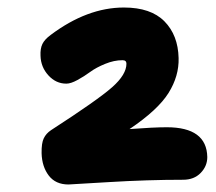

<svg xmlns="http://www.w3.org/2000/svg" viewBox="-20 -883 580 516"><path d="M164.1 -387.2Q129.4 -387.2 111.1 -411.1Q92.8 -435.1 91.8 -471.2Q91.3 -498.5 97.7 -511.5Q104 -524.4 117.2 -533.2Q243.2 -614.7 281.5 -648.7Q319.8 -682.6 319.8 -711.9Q319.8 -721.2 309.1 -721.2Q286.6 -721.2 262.7 -711.4Q238.8 -701.7 222.4 -689.7Q206.1 -677.7 188.2 -668Q170.4 -658.2 158.2 -658.2Q130.4 -658.2 110.1 -680.4Q89.8 -702.6 88.9 -732.9Q87.9 -752.4 94 -764.9Q100.1 -777.3 116.2 -789.1Q214.4 -862.8 313 -862.8Q385.3 -862.8 421.9 -825.7Q458.5 -788.6 460 -727.1Q461.4 -678.7 432.9 -633.1Q404.3 -587.4 328.1 -536.1Q393.1 -541 428.2 -541Q535.6 -541 537.1 -460.9Q537.1 -436.5 519.3 -418.2Q501.5 -399.9 472.2 -399.9Q376 -399.9 272.7 -393.6Q169.4 -387.2 164.1 -387.2Z"/></svg>

Font: Shantell Sans Irregular Bouncy
Style: Regular
Weight: 800
Designer: Stephen Nixon, Anya Danilova, Shantell Martin
Foundry: Arrow Type
Version: Version 1.006;[9816181b4]